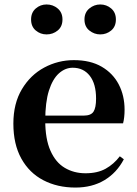

<svg xmlns="http://www.w3.org/2000/svg" viewBox="-20 -820 612 856"><path d="M316.2 16.2Q235.8 16.2 173.2 -16.5Q110.6 -49.1 75.1 -113Q39.6 -176.9 39.6 -268.8Q39.6 -358.8 77.6 -422.2Q115.5 -485.7 177.2 -518.8Q238.9 -551.9 309.4 -551.9Q383.1 -551.9 433.5 -522.5Q483.8 -493.1 509.6 -443.2Q535.4 -393.3 535.4 -330.9Q535.4 -296.1 528.7 -270.2H98.1V-304.6H353.4Q385.5 -304.6 396.9 -322.2Q408.3 -339.8 408.3 -380.4Q408.3 -446.3 380.2 -482.2Q352.1 -518 304.1 -518Q270.7 -518 242.6 -492.9Q214.6 -467.8 198.1 -416Q181.7 -364.1 181.7 -282.7Q181.7 -200.5 204.9 -148.2Q228 -95.8 268.8 -71.7Q309.5 -47.5 361.4 -47.5Q414.4 -47.5 450.9 -67.7Q487.3 -87.9 514.2 -123.2L532.1 -109.9Q500.6 -49.8 445.7 -16.8Q390.7 16.2 316.2 16.2ZM187.6 -666.6Q160.2 -666.6 139.4 -684.1Q118.6 -701.6 118.6 -733.2Q118.6 -764.2 139.4 -782.2Q160.2 -800.1 187.6 -800.1Q216.1 -800.1 237.3 -782.2Q258.5 -764.2 258.5 -733.2Q258.5 -701.6 237.3 -684.1Q216.1 -666.6 187.6 -666.6ZM426.9 -666.6Q399.9 -666.6 378.2 -684.1Q356.6 -701.6 356.6 -733.2Q356.6 -764.2 378.2 -782.2Q399.9 -800.1 426.9 -800.1Q454.9 -800.1 475.8 -782.2Q496.7 -764.2 496.7 -733.2Q496.7 -701.6 475.8 -684.1Q454.9 -666.6 426.9 -666.6Z"/></svg>

Font: Early Summer Mincho VF
Style: Regular
Weight: 250
Designer: GuiWonder
Version: Version 1.002